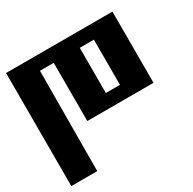

<svg xmlns="http://www.w3.org/2000/svg" viewBox="-133 -507 867 861"><g transform="rotate(-30 300.0 -76.5)"><path d="M0 -368.7H550.8V0H208V-301.3H136.7L134.3 216.8H0ZM342.8 -301.3V-67.4H416V-301.3Z"/></g></svg>

Font: Aqlam Corner
Style: Regular
Weight: 400
Designer: Developer/ Husham Jawad
Version: Version 1.00;December 29, 2020;FontCreator 13.0.0.2683 32-bi